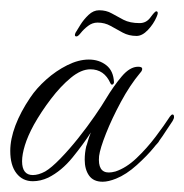

<svg xmlns="http://www.w3.org/2000/svg" viewBox="-20 -347 359 374"><path d="M180 7Q162 7 153.5 -5Q145 -17 145 -36Q145 -49 148 -62Q149 -64 151 -71.5Q153 -79 157 -89Q143 -67 121.5 -40.5Q100 -14 74 -1Q59 6 44 6Q24 6 12 -9.5Q0 -25 0 -53Q0 -76 10 -102.5Q20 -129 39 -157Q51 -175 70 -192Q89 -209 111 -220Q133 -231 153 -231Q173 -231 187 -220Q201 -209 202 -187Q202 -184 199.5 -182.5Q197 -181 195 -185Q183 -212 156 -212Q138 -212 118 -195.5Q98 -179 79 -154Q60 -129 46 -104Q34 -82 28.5 -64Q23 -46 23 -33Q23 -6 44 -6Q55 -6 68 -13Q80 -20 97.5 -38Q115 -56 132.5 -78Q150 -100 164.5 -121Q179 -142 186 -154Q201 -179 217 -198Q233 -217 249 -217Q257 -217 257 -213Q257 -209 253 -205Q233 -181 215.5 -148.5Q198 -116 186.5 -87Q175 -58 173 -43Q170 -11 192 -11Q195 -11 198 -11.5Q201 -12 205 -13Q226 -20 246 -39Q266 -58 283 -80.5Q300 -103 311 -120Q314 -124 316 -124Q319 -124 319 -119Q319 -116 316 -111Q309 -101 303 -91.5Q297 -82 291 -74Q289 -70 286 -67Q283 -64 280 -60Q267 -44 246.5 -25.5Q226 -7 206 1Q191 7 180 7ZM129 -276Q124 -276 127 -283Q130 -288 136.5 -298.5Q143 -309 152.5 -318Q162 -327 173 -327Q187 -327 197.5 -321Q208 -315 220.5 -308.5Q233 -302 252 -302Q265 -302 273 -313Q281 -324 284 -325Q290 -325 285 -314Q279 -300 268 -288.5Q257 -277 246 -277Q231 -277 219 -283.5Q207 -290 195.5 -296.5Q184 -303 170 -303Q160 -303 151.5 -296.5Q143 -290 137.5 -283Q132 -276 129 -276Z"/></svg>

Font: Waterfall
Style: Regular
Weight: 400
Designer: Robert E. Leuschke
Foundry: Robert E. Leuschke
Version: Version 1.010; ttfautohint (v1.8.3)